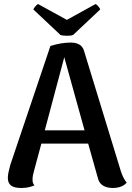

<svg xmlns="http://www.w3.org/2000/svg" viewBox="-20 -923 656 956"><path d="M344 -749 479 -876C478 -882 465 -899 456 -903L313 -824L169 -903C161 -899 148 -882 146 -876L281 -749C293 -744 332 -743 344 -749ZM581 -73 398 -671C389 -702 361 -711 332 -711C299 -711 266 -705 231 -694L31 -101C24 -76 19 -53 19 -38C19 -2 40 13 86 13C116 13 134 7 152 0C145 -6 142 -16 142 -29C142 -43 145 -57 149 -71L186 -208H419L468 -34C475 -3 504 13 541 13C580 13 600 -1 611 -14C596 -30 586 -57 581 -73ZM203 -274 300 -638 401 -274Z"/></svg>

Font: Arima Koshi ExtraBold
Style: Regular
Weight: 800
Designer: Joana Correia and Natanael Gama
Foundry: NDISCOVER
Version: Version 1.019;PS 001.019;hotconv 1.0.88;makeotf.lib2.5.64775